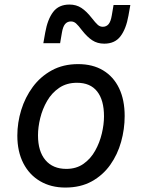

<svg xmlns="http://www.w3.org/2000/svg" viewBox="-20 -828 640 864"><path d="M274 16Q209.5 16 160.8 -12.5Q112 -41 85 -93.5Q58 -146 58 -217.5Q58 -276 75.5 -333Q93 -390 127.5 -436.8Q162 -483.5 213.2 -511.5Q264.5 -539.5 331.5 -539.5Q397.5 -539.5 444.2 -511.2Q491 -483 516 -430.8Q541 -378.5 541 -306Q541 -247 525 -189.8Q509 -132.5 476 -86Q443 -39.5 392.8 -11.8Q342.5 16 274 16ZM278.5 -68Q323.5 -68 355.8 -90.8Q388 -113.5 408.2 -149.8Q428.5 -186 438.2 -227Q448 -268 448 -304.5Q448 -377.5 417.2 -416.5Q386.5 -455.5 326.5 -455.5Q280 -455.5 246.5 -432.8Q213 -410 192 -373.8Q171 -337.5 161 -296.5Q151 -255.5 151 -219Q151 -147 184.5 -107.5Q218 -68 278.5 -68ZM449 -631.5Q418 -631.5 395 -646.8Q372 -662 349 -691.5Q332 -714 322 -722.8Q312 -731.5 299 -731.5Q283 -731.5 273 -719.8Q263 -708 258.5 -680.5L250.5 -633.5H175L183.5 -681.5Q194 -741 219.2 -774.2Q244.5 -807.5 292.5 -807.5Q323.5 -807.5 346.5 -792.2Q369.5 -777 392.5 -747.5Q410 -725 420 -716.2Q430 -707.5 442.5 -707.5Q458.5 -707.5 468.5 -719.2Q478.5 -731 483 -758.5L491 -805.5H566.5L558 -757.5Q547.5 -698 522.2 -664.8Q497 -631.5 449 -631.5Z"/></svg>

Font: Google Sans Code
Style: Italic
Weight: 400
Italic angle: -10°
Monospace: yes
Designer: Google Sans Code Authors
Foundry: Google LLC
Version: Version 6.000